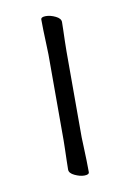

<svg xmlns="http://www.w3.org/2000/svg" viewBox="-64 -525 391 577"><g transform="rotate(-10 131.5 -237.0)"><path d="M104 -368V-105Q104 -98 103.5 -80Q103 -62 102.5 -43.5Q102 -25 102 -17Q102 -6 118 1.5Q134 9 147 9Q162 9 162 1Q162 -11 161.5 -34Q161 -57 160 -78Q159 -99 159 -105V-368Q159 -380 159.5 -398Q160 -416 160.5 -432.5Q161 -449 161 -457Q161 -468 145.5 -475.5Q130 -483 116 -483Q101 -483 101 -475Q101 -464 101.5 -442Q102 -420 103 -399Q104 -378 104 -368Z"/></g></svg>

Font: Klee One
Style: Regular
Weight: 400
Designer: Fontworks Inc.
Foundry: Fontworks Inc.
Version: Version 1.100